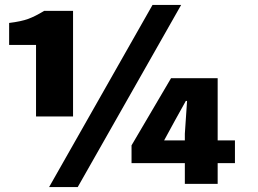

<svg xmlns="http://www.w3.org/2000/svg" viewBox="-20 -745 1046 778"><path d="M126 -563H17V-652Q66 -658 94.5 -668.5Q123 -679 159 -701H276V-273H126ZM598 -725H714L295 13H179ZM729 -84H513V-156L673 -428H862V-176H932V-84H862V0H729ZM729 -176V-203L738 -336H733L688 -255L645 -176Z"/></svg>

Font: Nebula Sans Black
Style: Regular
Weight: 900
Designer: Paul D. Hunt for Adobe (as Source Sans)
Foundry: Nebula Entertainment & Broadcasting LLC
Version: Version 1.010